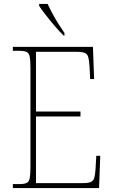

<svg xmlns="http://www.w3.org/2000/svg" viewBox="-20 -951 575 971"><path d="M45 0V-20H78Q103 -20 115 -26Q127 -32 130.5 -51Q134 -70 134 -108V-606Q134 -645 130.5 -663.5Q127 -682 115 -688Q103 -694 78 -694H45V-714H450L456 -551H436L433 -613Q431 -645 426.5 -661.5Q422 -678 408.5 -683.5Q395 -689 366 -689H162V-387H387V-362H162V-25H398Q426 -25 439 -30.5Q452 -36 456.5 -50.5Q461 -65 463 -94L467 -163H487L481 0ZM302 -771Q283 -789 258.5 -817.5Q234 -846 211.5 -875Q189 -904 178 -921V-931H221Q231 -909 245.5 -882Q260 -855 276.5 -829Q293 -803 306 -784V-771Z"/></svg>

Font: Noto Serif Georgian SemiCondensed Thin
Style: Regular
Weight: 100
Width: 4
Designer: Monotype Design Team, Akaki Razmadze
Foundry: Google LLC
Version: Version 2.003; ttfautohint (v1.8.4.7-5d5b)